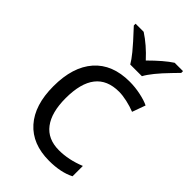

<svg xmlns="http://www.w3.org/2000/svg" viewBox="-233 -849 942 942"><g transform="rotate(45 238.0 -378.0)"><path d="M299.8 9.8Q183.6 9.8 119.9 -61.8Q56.2 -133.3 56.2 -264.2Q56.2 -398.4 120.8 -471.7Q185.5 -544.9 305.2 -544.9Q343.8 -544.9 382.3 -536.6Q420.9 -528.3 442.9 -517.1L418 -448.2Q391.1 -459 359.4 -466.1Q327.6 -473.1 303.2 -473.1Q140.1 -473.1 140.1 -265.1Q140.1 -166.5 179.9 -113.8Q219.7 -61 297.9 -61Q364.7 -61 435.1 -89.8V-18.1Q381.3 9.8 299.8 9.8ZM124.5 -766.1H180.7Q236.3 -730 287.6 -673.8Q351.1 -737.3 395.5 -766.1H453.6V-753.9L421.4 -720.7Q351.1 -648.4 328.6 -606H247.6Q236.3 -626 211.4 -656.7Q186.5 -687.5 124.5 -753.9Z"/></g></svg>

Font: Open Sans ACDW
Style: acdw
Weight: 400
Foundry: Ascender Corporation
Version: Version 1.10